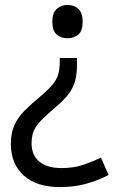

<svg xmlns="http://www.w3.org/2000/svg" viewBox="-20 -566 474 778"><path d="M315 -478Q315 -441 297.5 -426Q280 -411 253 -411Q228 -411 210 -426Q192 -441 192 -478Q192 -514 210 -530Q228 -546 253 -546Q280 -546 297.5 -530Q315 -514 315 -478ZM292 -304Q292 -267 284.5 -239Q277 -211 259 -186.5Q241 -162 208 -134Q170 -102 148 -79.5Q126 -57 117 -36Q108 -15 108 15Q108 63 139.5 89Q171 115 229 115Q279 115 317 102Q355 89 389 73L420 143Q380 164 331.5 178Q283 192 223 192Q128 192 76 145Q24 98 24 17Q24 -28 38.5 -59.5Q53 -91 79.5 -117.5Q106 -144 142 -174Q176 -203 193 -223.5Q210 -244 216 -265Q222 -286 222 -314V-331H292Z"/></svg>

Font: Noto Sans
Style: Regular
Weight: 400
Designer: Monotype Design Team
Foundry: Monotype Imaging Inc.
Version: Version 2.007